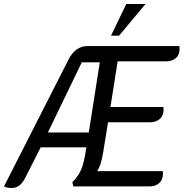

<svg xmlns="http://www.w3.org/2000/svg" viewBox="-34 -930 916 958"><path d="M-14 0 309 -635Q325 -666 348.5 -683Q372 -700 401 -700H861Q862 -696 862 -686Q862 -656 843.5 -640Q825 -624 796 -624H553L517 -396H781Q782 -392 782 -382Q782 -374 781 -370Q777 -346 759 -333Q741 -320 716 -320H505L482 -177Q477 -146 470.5 -122Q464 -98 451 -76H778Q779 -72 779 -64Q779 -33 760.5 -16.5Q742 0 713 0H332L327 -21Q357 -51 371 -84Q385 -117 394 -177L397 -195H169L92 -43Q78 -16 62 -4Q46 8 24 8Q0 8 -14 0ZM409 -269 464 -619H374L205 -269ZM596 -910H692L560 -752H520Z"/></svg>

Font: Thasadith
Style: Bold Italic
Weight: 700
Italic angle: -9°
Designer: Cadson Demak Co.,Ltd.
Foundry: Cadson Demak Co.,Ltd.
Version: Version 1.000; ttfautohint (v1.6)